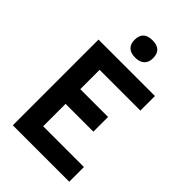

<svg xmlns="http://www.w3.org/2000/svg" viewBox="-269 -1014 1109 1109"><g transform="rotate(45 285.5 -459.0)"><path d="M213 -846Q213 -918 289 -918Q364 -918 364 -846Q364 -813 344.5 -794.5Q325 -776 289 -776Q250 -776 231.5 -794.5Q213 -813 213 -846ZM65 -700H526V-581H193V-423H420V-303H193V-120H526V0H65Z"/></g></svg>

Font: Haskoy Bold
Style: Regular
Weight: 700
Designer: Ertekin Erdin
Foundry: Ertekin Erdin
Version: Version 1.500; ttfautohint (v1.8.3)